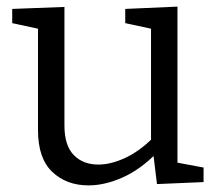

<svg xmlns="http://www.w3.org/2000/svg" viewBox="-20 -552 660 581"><path d="M248 9Q181 9 138 -32Q95 -73 95 -158V-477L105 -463L17 -482V-525L175 -531V-172Q175 -112 203 -83Q231 -54 278 -54Q315 -54 358.5 -74Q402 -94 444 -136L437 -118V-479L447 -463L359 -482V-525L517 -532V-49L505 -62L596 -45V-1L455 5L443 -94L455 -90Q405 -39 351 -15Q297 9 248 9Z"/></svg>

Font: Bitter Thin
Style: Regular
Weight: 400
Version: Version 3.021